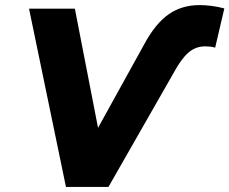

<svg xmlns="http://www.w3.org/2000/svg" viewBox="-20 -734 901 754"><path d="M94 -700H274L365 -232L548 -563Q591 -642 642.5 -678Q694 -714 764 -714Q810 -714 861 -701L825 -547Q814 -550 804.5 -551Q795 -552 786 -552Q748 -552 719.5 -527Q691 -502 662 -448L406 0H239Z"/></svg>

Font: Argentum Sans SemiBold
Style: Italic
Weight: 600
Italic angle: -11°
Designer: Julieta Ulanovsky (font), Cristiano Sobral (main changes and remaster)
Foundry: Julieta Ulanovsky (font), Cristiano Sobral (main changes and remaster)
Version: Version 2.007;June 15, 2022;FontCreator 14.0.0.2814 64-bit; 